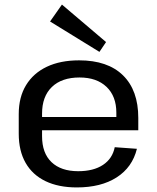

<svg xmlns="http://www.w3.org/2000/svg" viewBox="-20 -812 687 840"><path d="M316 8Q236 8 179 -19.5Q122 -47 92 -99.5Q62 -152 62 -227V-313Q62 -387 94 -439.5Q126 -492 185 -520Q244 -548 326 -548Q451 -548 518 -482.5Q585 -417 585 -296V-242H144V-300H505L489 -277V-319Q489 -391 446 -432Q403 -473 328 -473Q250 -473 207 -431.5Q164 -390 164 -315V-216Q164 -142 205.5 -102.5Q247 -63 322 -63Q389 -63 430.5 -90.5Q472 -118 482 -168L579 -161Q559 -80 490.5 -36Q422 8 316 8ZM444 -628 415 -585 199 -718 251 -792Z"/></svg>

Font: Pathway Extreme 28pt Medium
Style: Regular
Weight: 500
Designer: Eduardo Rodriguez Tunni
Foundry: Eduardo Rodriguez Tunni
Version: Version 1.001;gftools[0.9.26]